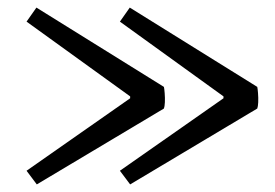

<svg xmlns="http://www.w3.org/2000/svg" viewBox="-20 -497 726 506"><path d="M296 -440 322 -477 658 -268Q659 -264 660 -251.5Q661 -239 660.5 -227.5Q660 -216 658 -211L323 -11L296 -47L569 -238V-243ZM50 -440 76 -477 412 -268Q413 -264 414 -251.5Q415 -239 414.5 -227.5Q414 -216 412 -211L77 -11L50 -47L323 -238V-243Z"/></svg>

Font: Arima Thin Medium
Style: Regular
Weight: 500
Version: Version 1.100